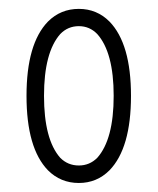

<svg xmlns="http://www.w3.org/2000/svg" viewBox="-20 -801 352 428"><path d="M155.8 -742.7Q131.3 -742.7 114.3 -725.1Q78.1 -684.1 78.1 -587.4Q78.1 -490.2 114.3 -449.2Q131.3 -432.1 155.8 -432.1Q179.7 -432.1 196.8 -449.2Q233.4 -490.2 233.4 -587.4Q233.4 -684.1 196.8 -725.1Q179.7 -742.7 155.8 -742.7ZM39.1 -587.4Q39.1 -703.6 86.9 -752.9Q115.2 -781.2 155.8 -781.2Q195.8 -781.2 224.1 -752.9Q272 -703.6 272 -587.4Q272 -470.7 224.1 -421.4Q195.8 -393.1 155.8 -393.1Q115.2 -393.1 86.9 -421.4Q39.1 -470.7 39.1 -587.4Z"/></svg>

Font: Comfortaa
Style: Regular
Weight: 400
Designer: Johan Aakerlund
Foundry: Johan Aakerlund
Version: Version 2.001; ttfautohint (v1.4.1)